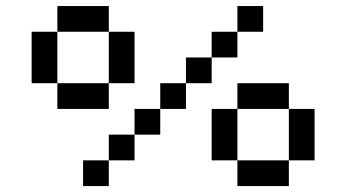

<svg xmlns="http://www.w3.org/2000/svg" viewBox="-20 -628 1168 648"><path d="M173.6 -347.2H86.8V-520.8H173.6ZM694.4 -434V-347.2H607.6V-434ZM347.2 -86.8V0H260.4V-86.8ZM520.8 -260.4V-173.6H434V-260.4ZM434 -173.6V-86.8H347.2V-173.6ZM781.2 -520.8V-434H694.4V-520.8ZM868.1 -607.6V-520.8H781.2V-607.6ZM607.6 -347.2V-260.4H520.8V-347.2ZM173.6 -520.8V-607.6H347.2V-520.8ZM781.2 -260.4V-347.2H954.9V-260.4ZM954.9 -260.4H1041.7V-86.8H954.9ZM347.2 -520.8H434V-347.2H347.2ZM781.2 -86.8H954.9V0H781.2ZM781.2 -86.8H694.4V-260.4H781.2ZM173.6 -347.2H347.2V-260.4H173.6Z"/></svg>

Font: 8-bit Operator+ 8
Style: Regular
Weight: 400
Designer: GrandChaos9000
Version: Version 1.3.0 - August 1, 2014